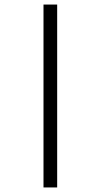

<svg xmlns="http://www.w3.org/2000/svg" viewBox="-20 -672 440 843"><path d="M171 151V-652H231V151Z"/></svg>

Font: Inconsolata Condensed
Style: Regular
Weight: 400
Width: 3
Monospace: yes
Designer: Raph Levien, Cyreal, Brenton Simpson
Foundry: Raph Levien, Cyreal, Google
Version: Version 3.000; ttfautohint (v1.8.2.53-6de2)